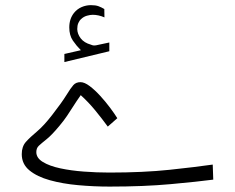

<svg xmlns="http://www.w3.org/2000/svg" viewBox="-20 -708 892 728"><path d="M286.6 -517.6Q269.5 -534.7 256.1 -554.4Q242.7 -574.2 242.7 -604Q242.7 -636.7 260.7 -659.2Q272.5 -673.8 289.6 -681.2Q306.6 -688.5 324.7 -688.5Q342.3 -688.5 353 -684.6Q363.8 -680.7 375.5 -673.8L376 -642.1Q353.5 -651.9 331.5 -651.9Q321.8 -651.9 309.6 -648.4Q297.4 -645 288.1 -636.2Q281.2 -630.4 277.1 -620.8Q272.9 -611.3 272.9 -597.7Q273.4 -579.1 286.1 -562.5Q298.8 -545.9 324.7 -538.6Q326.2 -538.1 329.3 -536.9Q332.5 -535.6 337.4 -535.6Q341.3 -535.6 343.8 -536.1L394.5 -546.9V-513.7L224.1 -472.7V-503.4ZM388.7 -228Q367.7 -256.8 341.6 -288.8Q315.4 -320.8 286.1 -347.2Q269 -322.8 257.3 -304.2Q245.6 -285.6 234.1 -268.6Q222.7 -251.5 205.1 -230.5Q176.3 -195.8 156.7 -180.2Q137.2 -164.6 127.4 -155.5Q117.7 -146.5 117.7 -131.3Q117.7 -108.9 142.6 -93.8Q167.5 -78.6 208.3 -69.8Q249 -61 297.9 -57.4Q346.7 -53.7 394.5 -53.7Q523.9 -53.7 623 -64.2Q722.2 -74.7 786.6 -84L788.6 -26.9Q728.5 -19 627.2 -9.8Q525.9 -0.5 395.5 -0.5Q335.4 -0.5 276.4 -5.9Q217.3 -11.2 168.9 -24.7Q120.6 -38.1 91.6 -62Q62.5 -85.9 62.5 -123.5Q62.5 -152.3 78.1 -169.9Q93.8 -187.5 119.9 -209.2Q146 -231 177.7 -272Q214.8 -319.8 231.4 -346.9Q248 -374 258.1 -385.3Q268.1 -396.5 285.2 -396.5Q300.3 -396.5 320.1 -381.6Q339.8 -366.7 360.1 -344.5Q380.4 -322.3 397.7 -299.1Q415 -275.9 424.8 -259.8Z"/></svg>

Font: Vazir Thin WOL-UI
Style: Thin-WOL-UI
Weight: 100
Designer: Saber Rastikerdar
Foundry: Saber Rastikerdar
Version: Version 30.1.0